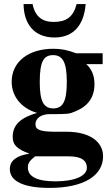

<svg xmlns="http://www.w3.org/2000/svg" viewBox="-20 -711 540 937"><path d="M354 -691C337 -627 303 -604 241 -604C187 -604 151 -630 139 -691H95C96 -595 146 -528 246 -528C345 -528 391 -597 398 -691ZM254 -68C174 -68 153 -78 153 -105C153 -135 183 -154 222 -154C313 -154 316 -154 349 -168C410 -193 441 -237 441 -300C441 -340 429 -373 401 -398H481V-451H352C308 -467 280 -473 240 -473C121 -473 37 -411 37 -312C37 -236 90 -180 161 -160C81 -137 42 -102 42 -43C42 -6 60 16 124 39C61 48 28 73 28 114C28 174 96 206 222 206C389 206 483 146 483 52C483 -22 414 -68 306 -68ZM306 -312C306 -218 288 -182 240 -182C192 -182 174 -218 174 -311C174 -409 192 -442 239 -442C287 -442 306 -405 306 -312ZM315 52C380 52 404 74 404 108C404 146 349 174 250 174C162 174 116 151 116 107C116 86 123 75 151 52Z"/></svg>

Font: XITS Math
Style: Bold
Weight: 700
Designer: MicroPress Inc., with final additions and corrections provided by Coen Hoffman, Elsevier (retired)
Version: Version 1.105